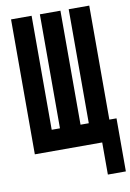

<svg xmlns="http://www.w3.org/2000/svg" viewBox="-98 -795 699 1030"><g transform="rotate(-10 251.0 -280.0)"><path d="M404 175V0H37V-735H149V-114H194V-735H306V-114H351V-735H463V-114H502V175Z"/></g></svg>

Font: Iosevka Curly Heavy
Style: Regular
Weight: 900
Monospace: yes
Designer: Belleve Invis
Foundry: Belleve Invis
Version: Version 22.1.2; ttfautohint (v1.8.4)